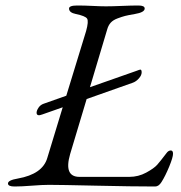

<svg xmlns="http://www.w3.org/2000/svg" viewBox="-20 -673 659 698"><path d="M134 -257Q125 -254 122 -254Q113 -254 113 -263Q113 -271 120 -281.5Q127 -292 139 -296L221 -325L293 -560Q303 -596 296.5 -605.5Q290 -615 256 -622Q231 -627 231 -642Q231 -653 261 -653Q287 -653 316.5 -651.5Q346 -650 365 -650Q388 -650 423 -651.5Q458 -653 483 -653Q506 -653 506 -642Q506 -628 470 -622Q446 -618 434.5 -615Q423 -612 407 -606Q391 -600 382.5 -590.5Q374 -581 370 -567L307 -356L475 -415Q488 -420 490 -420Q495 -420 495 -410Q495 -399 484.5 -387.5Q474 -376 462 -372L295 -313L235 -113Q211 -30 269 -30H450Q483 -30 511.5 -45.5Q540 -61 551.5 -74Q563 -87 585 -116Q592 -126 601 -126Q609 -126 609 -114Q609 -101 595 -67Q581 -33 567 -11Q557 5 544 5Q461 5 329 2Q197 -1 158 -1Q134 -1 96 2Q58 5 33 5Q9 5 9 -6Q9 -18 45 -24Q135 -40 152 -99L208 -283Z"/></svg>

Font: EB Garamond 12
Style: Italic
Weight: 400
Italic angle: -17°
Version: Version 0.016; ttfautohint (v1.8.4)